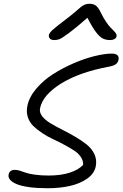

<svg xmlns="http://www.w3.org/2000/svg" viewBox="-20 -1023 654 1025"><path d="M270 -809.1Q253.9 -809.1 246.3 -817.1Q238.8 -825.2 241.2 -836.9Q243.7 -847.2 260 -862.5Q276.4 -877.9 336.9 -923.8Q358.9 -940.4 380.6 -959Q402.3 -977.5 411.1 -985.1Q419.9 -992.7 431.4 -997.8Q442.9 -1002.9 457 -1002.9Q479.5 -1002.9 492.7 -992.4Q505.9 -981.9 520 -952.1Q532.2 -927.2 545.9 -907Q559.6 -886.7 569.6 -876.5Q579.6 -866.2 588.1 -857.7Q596.7 -849.1 600.1 -842.5Q603.5 -835.9 602.1 -828.1Q600.6 -819.8 591.1 -814.5Q581.5 -809.1 568.8 -809.1Q545.4 -809.1 528.8 -817.4Q512.2 -825.7 492.2 -851.8Q472.2 -877.9 446.8 -928.2Q385.3 -874 347.4 -846.2Q309.6 -818.4 296.9 -813.7Q284.2 -809.1 270 -809.1ZM233.9 -18.1Q178.2 -18.1 136 -23.9Q93.8 -29.8 69.3 -40Q44.9 -50.3 33.9 -63.2Q22.9 -76.2 25.9 -90.8Q30.3 -116.2 60.1 -116.2Q71.3 -116.2 86.4 -111.6Q101.6 -106.9 117.2 -101.1Q132.8 -95.2 165.5 -90.6Q198.2 -85.9 240.2 -85.9Q305.2 -85.9 352.5 -101.3Q399.9 -116.7 423.8 -143.1Q424.8 -165.5 411.1 -185.5Q397.5 -205.6 374.5 -220.2Q351.6 -234.9 322.5 -250.5Q293.5 -266.1 263.4 -280Q233.4 -293.9 205.8 -312.3Q178.2 -330.6 158 -350.1Q137.7 -369.6 128.7 -397.2Q119.6 -424.8 126 -457Q135.3 -504.4 173.6 -549.6Q211.9 -594.7 263.9 -627.7Q315.9 -660.6 374.5 -685.8Q433.1 -710.9 486.3 -723.9Q539.6 -736.8 577.1 -736.8Q598.1 -736.8 606.9 -728.3Q615.7 -719.7 612.8 -704.1Q609.9 -689 598.1 -680.2Q586.4 -671.4 561 -667Q402.3 -637.2 305.2 -576.4Q208 -515.6 193.8 -444.8Q189.5 -422.9 205.1 -402.6Q220.7 -382.3 249 -365.2Q277.3 -348.1 312.3 -330.6Q347.2 -313 381.6 -293Q416 -272.9 443.4 -251Q470.7 -229 484.4 -199Q498 -168.9 491.2 -134.8Q483.4 -95.7 444.6 -68.8Q405.8 -42 351.8 -30Q297.9 -18.1 233.9 -18.1Z"/></svg>

Font: Shantell Sans Bouncy
Style: Italic
Weight: 300
Italic angle: -11.31°
Designer: Stephen Nixon, Anya Danilova, Shantell Martin
Foundry: Arrow Type
Version: Version 1.006;[9816181b4]